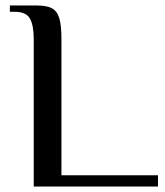

<svg xmlns="http://www.w3.org/2000/svg" viewBox="-20 -680 601 700"><path d="M103 -537Q103 -588 89 -612.5Q75 -637 33 -637H16V-660H114Q150 -660 169 -650Q188 -640 196 -614Q204 -588 204 -537V-41H556V0H103Z"/></svg>

Font: El Messiri Medium
Style: Regular
Weight: 500
Designer: Mohamed Gaber
Foundry: Kief Type Foundry
Version: Version 2.007